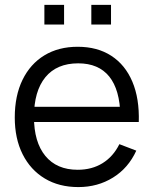

<svg xmlns="http://www.w3.org/2000/svg" viewBox="-20 -745 625 780"><path d="M298.3 15Q219.7 15 161.8 -19.9Q103.8 -54.8 71.9 -118.4Q40 -182 40 -267.7Q40 -356.2 71.5 -420.7Q103 -485.2 160.3 -520.1Q217.7 -555 295.7 -555Q375.7 -555 432.2 -518.3Q488.7 -481.7 517.7 -413.2Q546.7 -344.7 543.8 -249.3H469V-275.3Q467 -380.5 423.8 -434.1Q380.5 -487.7 297.7 -487.7Q210.5 -487.7 164.2 -431.1Q118 -374.5 118 -270Q118 -167.8 164.2 -111.6Q210.5 -55.3 295.7 -55.3Q353.7 -55.3 396.8 -82.2Q440 -109 465 -159.3L533.7 -133Q501.5 -62.3 439.2 -23.7Q377 15 298.3 15ZM504.7 -249.3H92V-311H504.7ZM431 -645.3H351V-725.3H431ZM240.3 -645.3H160.3V-725.3H240.3Z"/></svg>

Font: Manrope Variable Light
Style: Regular
Weight: 200
Designer: Mikhail Sharanda
Foundry: Mikhail Sharanda
Version: Version 4.505